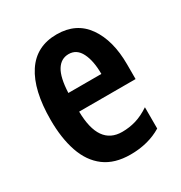

<svg xmlns="http://www.w3.org/2000/svg" viewBox="-138 -655 724 766"><g transform="rotate(-30 224.0 -271.5)"><path d="M229 -553Q319 -553 366 -486Q413 -419 413 -309V-241H153Q155 -85 262 -85Q295 -85 325.5 -94Q356 -103 389 -125V-27Q328 10 246 10Q173 10 127 -24.5Q81 -59 59.5 -122Q38 -185 38 -269Q38 -406 86.5 -479.5Q135 -553 229 -553ZM231 -461Q196 -461 176 -429Q156 -397 153 -327H305Q305 -387 286.5 -424Q268 -461 231 -461Z"/></g></svg>

Font: Noto Sans Bengali ExtraCondensed SemiBold
Style: Regular
Weight: 600
Width: 2
Designer: Joana Ranito - Universal Thirst; Jelle Bosma - Monotype Design Team
Foundry: Universal Thirst ehf.
Version: Version 3.000; ttfautohint (v1.8.4.7-5d5b)